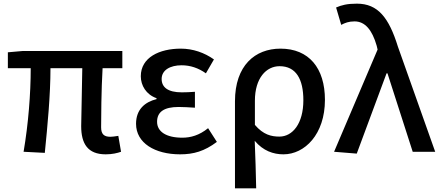

<svg xmlns="http://www.w3.org/2000/svg" viewBox="-20 -830 2407 1050"><path d="M558 14C594 14 622 7 642 0L627 -87C608 -84 594 -82 584 -82C550 -82 533 -95 533 -134C533 -178 534 -341 541 -457H649V-551H103L23 -544V-457H148C148 -317 135 -153 109 0L225 6C240 -144 256 -310 256 -457H430C429 -345 424 -190 424 -140C424 -44 460 14 558 14Z M965 14C1039 14 1098 -3 1166 -54L1118 -129C1070 -90 1023 -77 977 -77C889 -77 839 -110 839 -164C839 -218 877 -245 957 -245C985 -245 1014 -243 1046 -241V-328C1020 -326 996 -325 974 -325C898 -325 864 -353 864 -398C864 -447 911 -473 973 -473C1021 -473 1065 -458 1106 -429L1150 -505C1098 -542 1035 -564 969 -564C852 -564 750 -516 750 -413C750 -363 779 -313 836 -293V-288C772 -272 724 -231 724 -153C724 -48 827 14 965 14Z M1265 200H1381C1379 108 1377 35 1373 -60C1419 -5 1475 14 1530 14C1646 14 1757 -95 1757 -284C1757 -458 1669 -564 1514 -564C1375 -564 1265 -472 1265 -276ZM1508 -83C1464 -83 1420 -93 1374 -147V-279C1374 -403 1436 -468 1509 -468C1599 -468 1639 -397 1639 -282C1639 -154 1580 -83 1508 -83Z M1931 10 2094 -429H2099L2237 0H2360L2156 -575C2107 -733 2047 -810 1932 -810C1878 -810 1848 -802 1818 -789L1846 -694C1867 -705 1887 -713 1919 -713C1976 -713 2015 -667 2040 -580L2045 -559L1807 0Z"/></svg>

Font: Noto Sans TC Medium
Style: Regular
Weight: 500
Designer: Ryoko NISHIZUKA 西塚涼子 (kana, bopomofo & ideographs); Paul D. Hunt (Latin, Greek & Cyrillic); Sandoll Communications 산돌커뮤니
Foundry: Adobe
Version: Version 2.004;hotconv 1.0.118;makeotfexe 2.5.65603